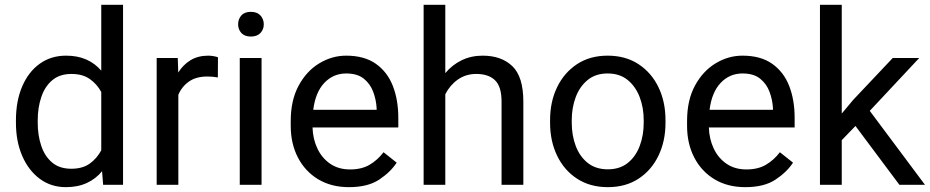

<svg xmlns="http://www.w3.org/2000/svg" viewBox="-20 -770 3874 800"><path d="M46.4 -258.3V-268.6Q46.4 -349.1 72.5 -409.9Q98.6 -470.7 145.5 -504.4Q192.4 -538.1 255.4 -538.1Q303.2 -538.1 339.6 -522Q376 -505.9 401.9 -475.6V-750H492.7V0H409.7L405.3 -56.6Q379.4 -24.9 341.8 -7.6Q304.2 9.8 254.4 9.8Q192.4 9.8 145.5 -25.1Q98.6 -60.1 72.5 -120.6Q46.4 -181.2 46.4 -258.3ZM137.2 -268.6V-258.3Q137.2 -206.1 151.9 -162.4Q166.5 -118.7 197.3 -92.8Q228 -66.9 276.9 -66.9Q324.2 -66.9 354 -88.4Q383.8 -109.9 401.9 -143.6V-386.7Q384.3 -419.4 354.2 -440.7Q324.2 -461.9 277.8 -461.9Q228.5 -461.9 197.5 -435.5Q166.5 -409.2 151.9 -365.2Q137.2 -321.3 137.2 -268.6Z M888.2 -531.2 887.7 -447.3Q867.7 -451.2 843.8 -451.2Q797.4 -451.2 767.6 -430.4Q737.8 -409.7 723.1 -375V0H632.8V-528.3H720.7L722.7 -467.8Q742.7 -500 773.7 -519Q804.7 -538.1 848.1 -538.1Q857.9 -538.1 870.6 -535.9Q883.3 -533.7 888.2 -531.2Z M972.2 -668.5Q972.2 -690.4 985.6 -705.6Q999 -720.7 1025.4 -720.7Q1051.3 -720.7 1065.2 -705.6Q1079.1 -690.4 1079.1 -668.5Q1079.1 -647.5 1065.2 -632.6Q1051.3 -617.7 1025.4 -617.7Q999 -617.7 985.6 -632.6Q972.2 -647.5 972.2 -668.5ZM1069.8 -528.3V0H979V-528.3Z M1434.1 9.8Q1360.4 9.8 1305.9 -22.9Q1251.5 -55.7 1221.4 -113.5Q1191.4 -171.4 1191.4 -245.6V-266.1Q1191.4 -352.5 1224.4 -413.3Q1257.3 -474.1 1310.3 -506.1Q1363.3 -538.1 1422.4 -538.1Q1498 -538.1 1546.1 -504.2Q1594.2 -470.2 1616.9 -411.9Q1639.6 -353.5 1639.6 -279.3V-238.8H1282.2Q1283.7 -190.4 1302.7 -150.6Q1321.8 -110.8 1356.2 -87.4Q1390.6 -64 1439 -64Q1486.8 -64 1520 -83.5Q1553.2 -103 1578.1 -135.7L1632.8 -92.3Q1607.4 -53.2 1560.1 -21.7Q1512.7 9.8 1434.1 9.8ZM1422.4 -463.9Q1368.7 -463.9 1331.5 -424.8Q1294.4 -385.7 1285.2 -312.5H1549.3V-319.3Q1547.4 -354.5 1534.9 -387.7Q1522.5 -420.9 1495.6 -442.4Q1468.8 -463.9 1422.4 -463.9Z M1835.4 -750V-465.3Q1863.8 -499.5 1903.3 -518.8Q1942.9 -538.1 1991.2 -538.1Q2069.3 -538.1 2115 -494.1Q2160.6 -450.2 2160.6 -346.2V0H2069.8V-347.2Q2069.8 -409.2 2042.7 -435.5Q2015.6 -461.9 1964.4 -461.9Q1920.9 -461.9 1887.7 -438.5Q1854.5 -415 1835.4 -377.4V0H1745.1V-750Z M2272 -258.3V-269.5Q2272 -346.2 2301.3 -406.7Q2330.6 -467.3 2384.3 -502.7Q2438 -538.1 2511.7 -538.1Q2586.4 -538.1 2640.4 -502.7Q2694.3 -467.3 2723.6 -406.7Q2752.9 -346.2 2752.9 -269.5V-258.3Q2752.9 -182.1 2723.6 -121.3Q2694.3 -60.5 2640.6 -25.4Q2586.9 9.8 2512.7 9.8Q2438.5 9.8 2384.5 -25.4Q2330.6 -60.5 2301.3 -121.3Q2272 -182.1 2272 -258.3ZM2362.3 -269.5V-258.3Q2362.3 -206.1 2378.9 -161.9Q2395.5 -117.7 2429 -91.1Q2462.4 -64.5 2512.7 -64.5Q2562.5 -64.5 2595.7 -91.1Q2628.9 -117.7 2645.5 -161.9Q2662.1 -206.1 2662.1 -258.3V-269.5Q2662.1 -321.3 2645.3 -365.5Q2628.4 -409.7 2595.2 -436.8Q2562 -463.9 2511.7 -463.9Q2461.9 -463.9 2428.7 -436.8Q2395.5 -409.7 2378.9 -365.5Q2362.3 -321.3 2362.3 -269.5Z M3085.4 9.8Q3011.7 9.8 2957.3 -22.9Q2902.8 -55.7 2872.8 -113.5Q2842.8 -171.4 2842.8 -245.6V-266.1Q2842.8 -352.5 2875.7 -413.3Q2908.7 -474.1 2961.7 -506.1Q3014.6 -538.1 3073.7 -538.1Q3149.4 -538.1 3197.5 -504.2Q3245.6 -470.2 3268.3 -411.9Q3291 -353.5 3291 -279.3V-238.8H2933.6Q2935.1 -190.4 2954.1 -150.6Q2973.1 -110.8 3007.6 -87.4Q3042 -64 3090.3 -64Q3138.2 -64 3171.4 -83.5Q3204.6 -103 3229.5 -135.7L3284.2 -92.3Q3258.8 -53.2 3211.4 -21.7Q3164.1 9.8 3085.4 9.8ZM3073.7 -463.9Q3020 -463.9 2982.9 -424.8Q2945.8 -385.7 2936.5 -312.5H3200.7V-319.3Q3198.7 -354.5 3186.3 -387.7Q3173.8 -420.9 3147 -442.4Q3120.1 -463.9 3073.7 -463.9Z M3727.5 0 3544.4 -245.1 3487.3 -186V0H3396.5V-750H3487.3V-296.9L3535.6 -354.5L3699.7 -528.3H3810.1L3604 -308.1L3834 0Z"/></svg>

Font: Vazirmatn RD UI FD
Style: Regular
Weight: 400
Designer: Saber Rastikerdar
Foundry: Saber Rastikerdar
Version: Version 33.003